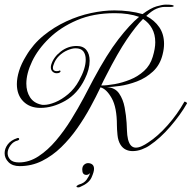

<svg xmlns="http://www.w3.org/2000/svg" viewBox="-35 -649 830 831"><path d="M346 57Q357 57 364.5 63Q372 69 372 82Q372 95 361 119.5Q350 144 312 160Q308 162 305 162Q296 162 296 158Q296 155 306 150Q329 144 340 128.5Q351 113 355 100Q347 108 339 108Q321 108 321 85Q321 71 329 64Q337 57 346 57ZM50 70Q19 70 2 53Q-15 36 -15 14Q-15 -6 -1.5 -24Q12 -42 39 -51Q40 -51 40.5 -51.5Q41 -52 42 -52Q48 -52 48 -47Q48 -43 42 -41Q23 -37 10.5 -20Q-2 -3 -2 14Q-2 30 9.5 42Q21 54 47 54Q91 54 131.5 27.5Q172 1 207.5 -41Q243 -83 273 -131.5Q303 -180 327.5 -226Q352 -272 369 -305Q428 -415 477.5 -479Q527 -543 567 -576Q545 -584 518.5 -588Q492 -592 462 -592Q369 -592 298 -561.5Q227 -531 178 -483.5Q129 -436 104 -383.5Q79 -331 79 -287Q79 -253 95 -228Q111 -203 144 -196Q147 -195 155 -195Q176 -195 204 -206.5Q232 -218 260 -241.5Q288 -265 307 -300Q336 -352 336 -391Q336 -414 325.5 -427Q315 -440 292 -440Q277 -440 257 -431.5Q237 -423 220.5 -407Q204 -391 197 -369Q194 -362 194 -356Q194 -347 199 -344Q204 -341 210 -341Q219 -341 223 -344Q227 -344 227 -340Q227 -338 223 -335Q219 -332 210 -332Q200 -332 192.5 -339Q185 -346 185 -358Q185 -361 185.5 -364Q186 -367 187 -370Q197 -402 228 -426Q259 -450 297 -450Q325 -450 339 -432.5Q353 -415 353 -386Q353 -349 332 -307Q301 -243 247 -212.5Q193 -182 140 -182Q94 -182 66 -210Q38 -238 38 -285Q38 -311 47.5 -342Q57 -373 78 -407Q108 -458 153.5 -495Q199 -532 252 -556.5Q305 -581 359 -592.5Q413 -604 460 -604Q492 -604 523.5 -600Q555 -596 582 -588Q617 -614 642.5 -621.5Q668 -629 683 -629Q717 -629 717 -623Q717 -619 701 -619Q691 -619 676.5 -619Q662 -619 643 -611.5Q624 -604 598 -580Q634 -561 654.5 -531Q675 -501 675 -459Q675 -438 669 -414Q658 -368 627 -339.5Q596 -311 557.5 -296.5Q519 -282 483 -277Q447 -272 427 -272Q463 -270 480.5 -244.5Q498 -219 504.5 -184Q511 -149 513 -117Q514 -104 514.5 -84Q515 -64 519 -46Q524 -27 532.5 -18.5Q541 -10 553 -10Q565 -10 579 -16.5Q593 -23 606 -32Q648 -59 690.5 -107Q733 -155 762 -207Q762 -209 764 -209Q767 -209 771.5 -206Q776 -203 774 -201Q746 -152 702 -101Q658 -50 613 -20Q599 -10 579 -2.5Q559 5 539 5Q523 5 509.5 -1.5Q496 -8 487 -22Q476 -39 473.5 -65Q471 -91 471 -107Q471 -184 448.5 -224Q426 -264 400 -271Q381 -231 356 -185Q331 -139 299.5 -94Q268 -49 230 -12Q192 25 147 47.5Q102 70 50 70ZM403 -279Q428 -279 461.5 -285Q495 -291 528.5 -304.5Q562 -318 588.5 -342Q615 -366 626 -403Q637 -439 637 -466Q637 -500 623 -525.5Q609 -551 584 -567Q553 -536 514 -478.5Q475 -421 425 -323Q420 -313 414 -301.5Q408 -290 403 -279Z"/></svg>

Font: Gwendolyn
Style: Regular
Weight: 400
Designer: Robert E. Leuschke
Foundry: Robert E. Leuschke
Version: Version 1.010; ttfautohint (v1.8.3)